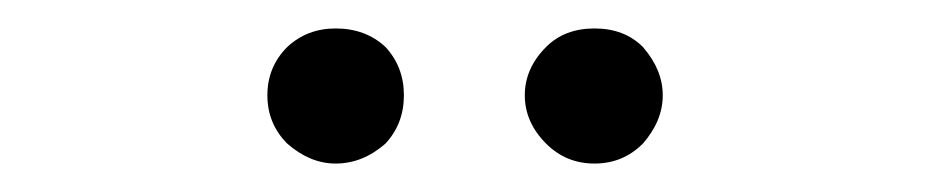

<svg xmlns="http://www.w3.org/2000/svg" viewBox="-20 -752 654 135"><path d="M182 -651Q168 -665 168 -685Q168 -705 182 -719Q196 -732 216 -732Q237 -732 251 -719Q264 -705 264 -685Q264 -665 251 -651Q235 -637 216 -637Q198 -637 182 -651ZM364 -651Q349 -666 349 -685Q349 -704 364 -719Q377 -732 398 -732Q419 -732 432 -719Q446 -703 446 -685Q446 -667 432 -651Q418 -637 398 -637Q378 -637 364 -651Z"/></svg>

Font: Sinter Normal
Style: Regular
Weight: 350
Foundry: Adobe & rsms
Version: Version 1.000